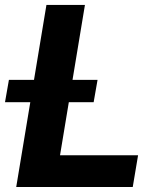

<svg xmlns="http://www.w3.org/2000/svg" viewBox="-47 -747 634 767"><path d="M17.8 0 138.5 -727.3H292.3L192.8 -126.8H504.6L483.3 0ZM-27 -338.8 -11.4 -427.9H342.7L327.1 -338.8Z"/></svg>

Font: Inter UI
Style: Bold Italic
Weight: 700
Italic angle: 9.39999°
Designer: Rasmus Andersson
Foundry: rsms
Version: 3.2;8d6f07862